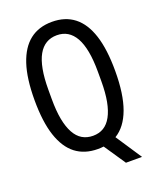

<svg xmlns="http://www.w3.org/2000/svg" viewBox="-152 -789 826 1009"><g transform="rotate(-20 261.5 -284.5)"><path d="M375 130 294 10Q286 11 278 11.5Q270 12 262 12Q188 12 138 -26.5Q88 -65 62 -143.5Q36 -222 36 -343Q36 -464 62 -542.5Q88 -621 138 -660Q188 -699 262 -699Q336 -699 386 -660Q436 -621 461.5 -542.5Q487 -464 487 -343Q487 -213 457 -131.5Q427 -50 369 -15L465 130ZM262 -62Q296 -62 321.5 -77.5Q347 -93 364.5 -125Q382 -157 391 -204.5Q400 -252 400 -318V-370Q400 -435 391 -483Q382 -531 364.5 -562Q347 -593 321.5 -608.5Q296 -624 262 -624Q228 -624 202 -608.5Q176 -593 158.5 -562Q141 -531 132 -483Q123 -435 123 -370V-318Q123 -252 132 -204.5Q141 -157 158.5 -125Q176 -93 202 -77.5Q228 -62 262 -62Z"/></g></svg>

Font: Archivo ExtraCondensed
Style: Regular
Weight: 400
Width: 2
Designer: Hector Gatti
Foundry: Omnibus-Type
Version: Version 2.001